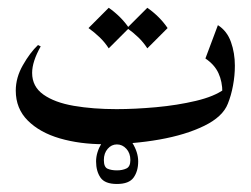

<svg xmlns="http://www.w3.org/2000/svg" viewBox="-20 -354 628 481"><path d="M82 -237.8Q60.5 -199.7 60.5 -171.4Q60.5 -137.2 88.6 -117.2Q116.7 -97.2 164.8 -88.9Q212.9 -80.6 272 -80.6Q317.4 -80.6 370.8 -85.4Q424.3 -90.3 470.7 -101.3Q517.1 -112.3 541.5 -130.4L537.1 -122.1Q537.1 -149.4 527.3 -170.7Q517.6 -191.9 494.6 -207.5L525.9 -291Q548.8 -276.4 558.6 -248.8Q568.4 -221.2 568.4 -189.5Q568.4 -164.6 563.7 -139.6Q559.1 -114.7 550.8 -94.2Q538.1 -61.5 491.7 -38.8Q445.3 -16.1 379.2 -4.4Q313 7.3 240.7 7.3Q180.2 7.3 129.9 -7.3Q79.6 -22 49.6 -52Q19.5 -82 19.5 -127Q19.5 -159.7 37.4 -190.9Q55.2 -222.2 75.2 -241.2ZM252.4 -334.5Q283.7 -312.5 303.2 -283.7L252.4 -232.9Q242.7 -248 229.7 -260.5Q216.8 -272.9 201.7 -283.7ZM349.1 -334.5Q380.4 -312.5 399.9 -283.7L349.1 -232.9Q339.4 -248 326.4 -260.5Q313.5 -272.9 298.3 -283.7ZM272.9 106.9Q242.7 106.9 231.7 90.8Q220.7 74.7 220.7 50.3Q220.7 27.8 234.9 4.2Q249 -19.5 272.9 -19.5Q297.4 -19.5 311.8 4.2Q326.2 27.8 326.2 50.3Q326.2 74.7 314.7 90.8Q303.2 106.9 272.9 106.9ZM272.9 72.8Q286.6 72.8 296.6 68.1Q306.6 63.5 306.6 46.9Q306.6 29.8 296.6 18.8Q286.6 7.8 272.9 7.8Q259.3 7.8 249.8 18.8Q240.2 29.8 240.2 46.9Q240.2 64.9 249.8 68.8Q259.3 72.8 272.9 72.8Z"/></svg>

Font: Lateef
Style: Regular
Weight: 400
Designer: SIL International
Foundry: SIL International
Version: Version 4.200